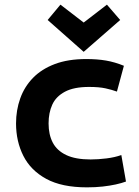

<svg xmlns="http://www.w3.org/2000/svg" viewBox="-20 -794 600 826"><path d="M354 12Q246 12 179 -24.5Q112 -61 80.5 -123.5Q49 -186 49 -263Q49 -320 67 -370.5Q85 -421 122 -459Q159 -497 216 -518.5Q273 -540 351 -540Q398 -540 436 -533.5Q474 -527 513 -511L483 -400Q461 -408 433.5 -414Q406 -420 363 -420Q298 -420 259.5 -399.5Q221 -379 205 -344Q189 -309 189 -263Q189 -215 207 -180.5Q225 -146 265 -127Q305 -108 370 -108Q402 -108 438 -112.5Q474 -117 502 -127L522 -13Q503 -6 478 -0.5Q453 5 422 8.5Q391 12 354 12ZM340 -571 185 -708 240 -774 340 -697 440 -774 497 -708Z"/></svg>

Font: Ubuntu Sans Mono
Style: Bold
Weight: 700
Monospace: yes
Designer: Dalton Maag Ltd
Foundry: Dalton Maag Ltd
Version: Version 1.006